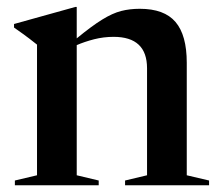

<svg xmlns="http://www.w3.org/2000/svg" viewBox="-20 -548 652 568"><path d="M350 -14 415 -29.5V-346Q415 -439 316 -439Q286.5 -439 258.2 -431.8Q230 -424.5 207 -414.5V-29.5L272 -14V0H24V-14L89.5 -29.5V-416Q81.5 -422.5 66.5 -434Q51.5 -445.5 21.5 -466.5V-477L203 -527.5H207V-434.5Q252 -471.5 282.5 -490.2Q313 -509 338.5 -515.5Q364 -522 393.5 -522Q466 -522 499.2 -483Q532.5 -444 532.5 -362.5V-29.5L598.5 -14V0H350Z"/></svg>

Font: Newsreader 72pt Medium
Style: Regular
Weight: 500
Designer: Hugues Gentile
Foundry: Production Type
Version: Version 1.003; ttfautohint (v1.8.3)